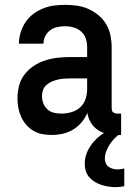

<svg xmlns="http://www.w3.org/2000/svg" viewBox="-20 -548 540 791"><path d="M193 8Q173 8 154 4.5Q135 1 118 -9Q101 -19 88 -34Q75 -49 67 -67Q59 -85 55.5 -104Q52 -123 52 -143Q52 -169 58.5 -194.5Q65 -220 81 -241Q97 -262 119 -276.5Q141 -291 166 -299Q191 -307 217 -310Q243 -313 269 -313H339V-354Q339 -372 333.5 -389Q328 -406 314.5 -418Q301 -430 283.5 -435Q266 -440 249 -440Q232 -440 216 -436.5Q200 -433 187 -423.5Q174 -414 166.5 -399Q159 -384 159 -368H58Q58 -391 65 -414Q72 -437 85 -456.5Q98 -476 116.5 -490Q135 -504 157 -513Q179 -522 202 -525Q225 -528 249 -528Q273 -528 297.5 -524.5Q322 -521 344.5 -511Q367 -501 386 -485Q405 -469 417.5 -448Q430 -427 435 -402.5Q440 -378 440 -354V-103Q440 -98 441 -93.5Q442 -89 445.5 -86Q449 -83 453.5 -81.5Q458 -80 463 -80H479V8H463Q442 8 421 3.5Q400 -1 382.5 -13Q365 -25 354 -43.5Q343 -62 340 -83Q331 -62 316 -44Q301 -26 281 -14Q261 -2 238.5 3Q216 8 193 8ZM233 -80Q254 -80 274.5 -86Q295 -92 310 -105.5Q325 -119 332 -139Q339 -159 339 -180V-225H269Q256 -225 243 -224Q230 -223 217.5 -220Q205 -217 193.5 -212Q182 -207 172 -198.5Q162 -190 157.5 -178Q153 -166 153 -153Q153 -137 158.5 -122.5Q164 -108 175.5 -97.5Q187 -87 202.5 -83.5Q218 -80 233 -80ZM456 223Q441 223 426 220.5Q411 218 397 213.5Q383 209 370 201Q357 193 347.5 182Q338 171 333.5 156.5Q329 142 329 127Q329 98 342.5 71Q356 44 377.5 24Q399 4 425 -10Q451 -24 479 -32V0Q465 9 453.5 20.5Q442 32 433 45.5Q424 59 418 74.5Q412 90 412 107Q412 116 416 125Q420 134 428 139.5Q436 145 445.5 147.5Q455 150 464 150Q471 150 478 149Q485 148 492 146V219Q483 221 474 222Q465 223 456 223Z"/></svg>

Font: Iosevka SS18 Semibold
Style: Regular
Weight: 600
Monospace: yes
Designer: Belleve Invis
Foundry: Belleve Invis
Version: Version 25.1.1; ttfautohint (v1.8.4)